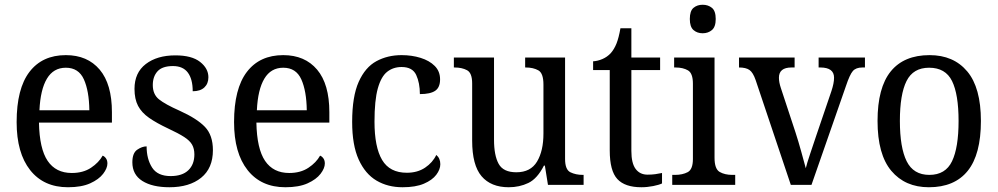

<svg xmlns="http://www.w3.org/2000/svg" viewBox="-20 -778 4199 808"><path d="M266 10Q164 10 107 -62Q50 -134 50 -264Q50 -405 104 -475.5Q158 -546 257 -546Q348 -546 399.5 -485Q451 -424 451 -306V-262H144Q146 -152 180.5 -101Q215 -50 282 -50Q330 -50 363 -72Q396 -94 412 -123Q420 -120 426 -111.5Q432 -103 432 -90Q432 -70 414 -46.5Q396 -23 359.5 -6.5Q323 10 266 10ZM356 -314Q355 -395 333 -444Q311 -493 257 -493Q205 -493 177.5 -447Q150 -401 146 -314Z M693 10Q621 10 579 -16.5Q537 -43 537 -95Q537 -134 557.5 -148Q578 -162 597 -162Q597 -109 620 -73Q643 -37 698 -37Q747 -37 772.5 -61.5Q798 -86 798 -128Q798 -152 788.5 -169Q779 -186 755 -201.5Q731 -217 688 -237Q639 -260 607.5 -282Q576 -304 561 -332.5Q546 -361 546 -404Q546 -472 593.5 -508.5Q641 -545 718 -545Q787 -545 822 -517.5Q857 -490 857 -453Q857 -426 840 -410Q823 -394 791 -394Q791 -445 770.5 -472.5Q750 -500 708 -500Q663 -500 643 -478Q623 -456 623 -420Q623 -381 649 -360Q675 -339 736 -312Q809 -279 842.5 -244Q876 -209 876 -146Q876 -70 826.5 -30Q777 10 693 10Z M1181 10Q1079 10 1022 -62Q965 -134 965 -264Q965 -405 1019 -475.5Q1073 -546 1172 -546Q1263 -546 1314.5 -485Q1366 -424 1366 -306V-262H1059Q1061 -152 1095.5 -101Q1130 -50 1197 -50Q1245 -50 1278 -72Q1311 -94 1327 -123Q1335 -120 1341 -111.5Q1347 -103 1347 -90Q1347 -70 1329 -46.5Q1311 -23 1274.5 -6.5Q1238 10 1181 10ZM1271 -314Q1270 -395 1248 -444Q1226 -493 1172 -493Q1120 -493 1092.5 -447Q1065 -401 1061 -314Z M1674 10Q1612 10 1564.5 -18Q1517 -46 1489.5 -106.5Q1462 -167 1462 -265Q1462 -372 1489.5 -433.5Q1517 -495 1564 -520.5Q1611 -546 1670 -546Q1713 -546 1750 -534.5Q1787 -523 1809.5 -500.5Q1832 -478 1832 -444Q1832 -410 1811.5 -396Q1791 -382 1747 -382Q1747 -429 1731.5 -462.5Q1716 -496 1670 -496Q1635 -496 1609.5 -476Q1584 -456 1570 -406Q1556 -356 1556 -266Q1556 -159 1588 -105Q1620 -51 1692 -51Q1737 -51 1769 -72.5Q1801 -94 1816 -126Q1833 -112 1833 -87Q1833 -65 1816 -42.5Q1799 -20 1764 -5Q1729 10 1674 10Z M2121 10Q2046 10 2006.5 -36.5Q1967 -83 1967 -186V-427Q1967 -471 1945.5 -482.5Q1924 -494 1893 -494H1890V-536H2059V-190Q2059 -124 2078.5 -88.5Q2098 -53 2153 -53Q2213 -53 2240 -98Q2267 -143 2267 -216V-422Q2267 -470 2245.5 -482Q2224 -494 2193 -494H2190V-536H2358V-109Q2358 -64 2380.5 -53Q2403 -42 2433 -42H2436V0H2286L2273 -81H2269Q2241 -26 2203.5 -8Q2166 10 2121 10Z M2679 10Q2610 10 2578 -24.5Q2546 -59 2546 -145V-483H2476V-520Q2495 -521 2515 -529.5Q2535 -538 2550 -554Q2565 -571 2574.5 -595Q2584 -619 2591 -659H2637V-536H2758V-483H2637V-143Q2637 -91 2655 -67Q2673 -43 2705 -43Q2723 -43 2737.5 -45Q2752 -47 2766 -50V-6Q2754 0 2729 5Q2704 10 2679 10Z M2937 -638Q2914 -638 2898.5 -651.5Q2883 -665 2883 -698Q2883 -732 2898.5 -745Q2914 -758 2937 -758Q2960 -758 2976 -745Q2992 -732 2992 -698Q2992 -665 2976 -651.5Q2960 -638 2937 -638ZM2809 0V-42H2821Q2852 -42 2874 -53.5Q2896 -65 2896 -109V-426Q2896 -470 2875 -482Q2854 -494 2823 -494H2817V-536H2987V-114Q2987 -67 3008.5 -54.5Q3030 -42 3062 -42H3074V0Z M3160 -441Q3149 -473 3134 -483.5Q3119 -494 3090 -494V-536H3324V-494H3311Q3258 -494 3258 -451Q3258 -441 3260 -430.5Q3262 -420 3266 -408L3328 -220Q3340 -183 3352 -139.5Q3364 -96 3371 -70Q3376 -91 3389 -129.5Q3402 -168 3415 -207L3479 -395Q3490 -428 3490 -451Q3490 -494 3432 -494H3425V-536H3620V-494H3609Q3582 -494 3569 -479Q3556 -464 3540 -416L3395 0H3308Z M3889 10Q3789 10 3731 -59Q3673 -128 3673 -269Q3673 -409 3728.5 -477.5Q3784 -546 3892 -546Q3993 -546 4050.5 -477.5Q4108 -409 4108 -269Q4108 -128 4052.5 -59Q3997 10 3889 10ZM3891 -42Q3959 -42 3986.5 -99.5Q4014 -157 4014 -269Q4014 -381 3986.5 -437Q3959 -493 3890 -493Q3823 -493 3795 -437Q3767 -381 3767 -269Q3767 -157 3795.5 -99.5Q3824 -42 3891 -42Z"/></svg>

Font: Noto Serif Tamil SemiCondensed
Style: Italic
Weight: 400
Width: 4
Italic angle: -12°
Designer: Indian Type Foundry, Tom Grace, and the Monotype Design Team
Foundry: Monotype Imaging Inc.
Version: Version 2.003; ttfautohint (v1.8.4.7-5d5b)